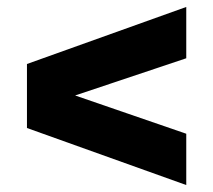

<svg xmlns="http://www.w3.org/2000/svg" viewBox="-20 -656 613 552"><path d="M515.5 -124 57.5 -288V-472L515.5 -636V-488.5L196 -381.5L515.5 -271.5Z"/></svg>

Font: Encode Sans SemiExpanded SemiExpanded ExtraBold
Style: Regular
Weight: 800
Width: 6
Designer: Multiple Designers
Foundry: Impallari Type
Version: Version 3.000; ttfautohint (v1.8.3) -l 8 -r 50 -G 200 -x 14 